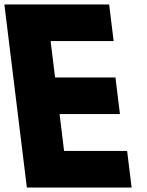

<svg xmlns="http://www.w3.org/2000/svg" viewBox="-61 -845 661 865"><path d="M430.7 -825H-41.3L60 0H532L511.7 -165H227.7L207.4 -331H479.4L459.1 -496H187.1L167 -660H451Z"/></svg>

Font: Hussar
Style: BdOpOblOne
Weight: 700
Foundry: Cannot Into Space Fonts
Version: Version 2.00